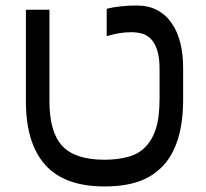

<svg xmlns="http://www.w3.org/2000/svg" viewBox="-20 -653 739 688"><path d="M636.2 -295.9Q636.2 -215.3 617.7 -155.3Q599.1 -95.2 563 -57.6Q525.9 -19 475.1 -2Q424.3 15.1 354.5 15.1Q210.9 15.1 141.8 -62.5Q72.8 -140.1 72.8 -289.6V-618.2H157.2V-290.5Q157.2 -178.7 203.6 -129.6Q250 -80.6 354.5 -80.6Q397.9 -80.6 435.8 -90.1Q473.6 -99.6 498 -123.5Q524.4 -148.9 538.1 -190.2Q551.8 -231.4 551.8 -300.8V-405.3Q551.8 -447.3 543.2 -473.4Q534.7 -499.5 520.5 -513.7Q505.9 -528.3 487.5 -533Q469.2 -537.6 451.2 -537.6Q427.2 -537.6 406.2 -533.9Q385.3 -530.3 366.7 -524.4H362.3V-621.6Q383.3 -627 411.6 -630.1Q439.9 -633.3 469.2 -633.3Q511.7 -633.3 543.2 -616.7Q574.7 -600.1 595.2 -569.8Q615.7 -540.5 626 -500Q636.2 -459.5 636.2 -410.2Z"/></svg>

Font: IranNastaliq
Style: Regular
Weight: 400
Designer: Hossein Zahedi
Version: Version 1.5